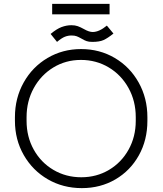

<svg xmlns="http://www.w3.org/2000/svg" viewBox="-20 -953 838 990"><path d="M57 -330V-349Q57 -447 102 -527.5Q147 -608 225 -654Q303 -700 398 -700Q494 -700 572 -654Q650 -608 695 -527.5Q740 -447 740 -349V-330Q740 -231 696 -152Q652 -73 575 -28Q498 17 402 17Q305 17 226.5 -28.5Q148 -74 102.5 -153.5Q57 -233 57 -330ZM680 -330V-349Q680 -432 642.5 -499.5Q605 -567 540.5 -605.5Q476 -644 397 -644Q319 -644 255 -605Q191 -566 154 -498.5Q117 -431 117 -349V-330Q117 -248 154 -181.5Q191 -115 255.5 -77Q320 -39 399 -39Q478 -39 542 -77Q606 -115 643 -181.5Q680 -248 680 -330ZM348 -823Q367 -823 381 -818Q395 -813 413 -803Q439 -788 458 -788Q491 -788 531 -821L565 -780Q535 -756 514 -746.5Q493 -737 456 -737Q438 -737 426.5 -741Q415 -745 400 -754Q386 -762 375.5 -766Q365 -770 349 -770Q331 -770 314.5 -763.5Q298 -757 274 -737L241 -778Q272 -804 297.5 -813.5Q323 -823 348 -823ZM249 -933H545V-879H249Z"/></svg>

Font: Bellota
Style: Regular
Weight: 400
Designer: Kemie Guaida
Foundry: Kemie Guaida
Version: Version 4.001